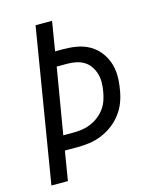

<svg xmlns="http://www.w3.org/2000/svg" viewBox="-111 -812 722 888"><g transform="rotate(-15 250.0 -367.5)"><path d="M24 0 145 -735H224L201 -595H239Q272 -595 304 -589.5Q336 -584 363 -569Q390 -554 409.5 -530Q429 -506 439.5 -476.5Q450 -447 450.5 -414Q451 -381 445 -348Q441 -319 430.5 -290Q420 -261 401 -235.5Q382 -210 357 -191Q332 -172 303 -160Q274 -148 244.5 -144Q215 -140 186 -140H126L103 0ZM186 -210Q206 -210 227 -213Q248 -216 268.5 -224.5Q289 -233 307 -247Q325 -261 338 -279Q351 -297 358 -318Q365 -339 368 -359Q372 -381 372 -402.5Q372 -424 366 -443.5Q360 -463 348.5 -479.5Q337 -496 319.5 -506.5Q302 -517 281.5 -521Q261 -525 240 -525H190L137 -210Z"/></g></svg>

Font: Iosevka SS18
Style: Italic
Weight: 400
Italic angle: -9°
Monospace: yes
Designer: Belleve Invis
Foundry: Belleve Invis
Version: Version 25.1.1; ttfautohint (v1.8.4)